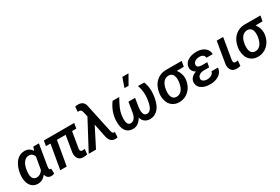

<svg xmlns="http://www.w3.org/2000/svg" viewBox="78 -1874 4346 2985"><g transform="rotate(-30 2251.0 -381.5)"><path d="M424.8 -528.3 400.9 -463.4C373 -511.7 331.1 -536.6 274.9 -538.1C272.9 -538.1 271.5 -538.1 269.5 -538.1C230 -538.1 193.8 -527.3 161.6 -506.3C128.9 -484.9 101.6 -451.7 79.1 -407.2C56.2 -362.3 41.5 -312 34.7 -255.9L33.2 -245.6C31.7 -232.4 31.2 -219.7 31.2 -206.5C31.2 -199.7 31.2 -193.4 31.7 -186.5C34.2 -127.4 49.8 -80.6 79.1 -44.9C108.4 -9.3 147.9 9.3 198.2 9.8C199.7 9.8 201.2 9.8 202.6 9.8C264.2 9.8 309.6 -20.5 348.6 -69.3C356.9 -20.5 388.2 7.8 439 9.3C440.4 9.3 441.4 9.3 442.9 9.3C462.4 9.3 480 4.9 496.1 -3.9L493.2 -93.3L486.8 -91.8H480C467.3 -92.3 460.4 -101.1 460 -118.2C460 -120.1 460 -122.1 460 -124.5C460 -132.3 460.4 -143.1 462.4 -156.2L524.9 -528.3ZM150.9 -253.4C158.2 -312.5 174.3 -358.9 199.2 -392.6C224.6 -426.3 255.4 -442.9 292.5 -442.9C294.4 -442.9 295.9 -442.9 297.9 -442.9C339.4 -441.4 367.7 -418.5 382.8 -374L343.8 -150.9C312.5 -106.4 275.9 -84.5 234.4 -84.5C233.4 -84.5 232.4 -84.5 231.4 -84.5C178.2 -85.9 148.4 -126 147 -190.9C147 -193.4 147 -196.3 147 -198.7C147 -213.9 147.9 -229 149.4 -243.2Z M1158.7 -528.3H614.3L597.7 -435.5H679.2L603.5 0H719.2L794.9 -435.5H951.2L903.3 -142.6C902.3 -134.8 902.3 -127 902.3 -120.1C902.3 -85.4 911.1 -56.2 929.7 -31.7C947.8 -7.8 977.1 4.9 1017.6 5.4C1043.5 5.4 1067.9 2 1090.3 -4.9L1098.6 -97.7C1083.5 -94.7 1069.3 -93.3 1057.1 -93.3C1033.2 -94.2 1020 -105.5 1018.1 -126.5C1017.6 -128.9 1017.6 -131.8 1017.6 -134.8C1017.6 -139.2 1018.1 -143.6 1018.6 -148.4L1066.9 -435.5H1142.6Z M1356.9 -746.6C1355 -746.6 1352.5 -746.6 1350.6 -746.6C1334 -746.6 1316.9 -744.6 1299.3 -740.2L1292.5 -650.4L1305.7 -650.9L1318.8 -650.4C1346.7 -648.9 1358.4 -633.8 1365.7 -607.9L1388.2 -514.2L1114.3 0H1245.1L1421.9 -347.2L1473.1 -95.2C1492.2 -25.4 1527.3 6.3 1589.4 7.8C1603 7.8 1616.7 6.3 1630.4 3.9L1636.7 -91.3L1628.4 -90.8H1619.6C1607.9 -92.3 1599.6 -97.7 1594.7 -106.4C1589.8 -115.2 1585.9 -124.5 1583.5 -134.8L1470.2 -664.1C1454.6 -717.8 1417 -745.1 1356.9 -746.6Z M2106.4 -606.4H2179.7L2275.4 -774.4H2165ZM1847.7 -527.8C1775.4 -430.7 1739.3 -324.7 1739.3 -210.4C1739.3 -209 1739.3 -207.5 1739.3 -205.6C1739.3 -70.3 1795.9 7.8 1901.4 10.3C1903.3 10.3 1905.3 10.3 1907.2 10.3C1973.1 10.3 2027.3 -25.9 2069.3 -98.6C2077.1 -65.9 2093.3 -39.6 2118.2 -20C2143.1 -0.5 2172.4 9.8 2207 10.3C2209 10.3 2210.9 10.3 2212.9 10.3C2263.7 10.3 2307.6 -6.8 2344.2 -40.5C2380.9 -74.7 2407.7 -122.1 2423.8 -182.1C2439.9 -242.2 2448.2 -299.3 2448.2 -352.5C2448.2 -370.6 2447.3 -388.2 2445.8 -406.2C2441.9 -448.7 2431.6 -489.3 2414.6 -528.3L2304.2 -529.8C2318.8 -489.3 2328.1 -448.2 2332 -406.2C2333.5 -388.7 2334.5 -371.1 2334.5 -353.5C2334.5 -329.1 2333 -304.2 2329.6 -279.3L2324.7 -248C2306.6 -137.2 2266.6 -84.5 2213.9 -84.5C2212.4 -84.5 2211.4 -84.5 2210 -84.5C2172.9 -85.4 2151.9 -110.8 2146.5 -160.2L2145.5 -173.3C2145.5 -177.2 2145 -181.6 2145 -186C2145 -199.7 2146.5 -215.8 2148.4 -233.9L2173.8 -393.1H2054.2L2028.3 -233.9C2016.1 -134.3 1973.6 -84 1919.9 -84C1917.5 -84 1915.5 -84 1913.6 -84C1874 -85.9 1852.5 -126 1852.5 -194.3C1852.5 -197.3 1852.5 -200.2 1852.5 -203.6C1853.5 -246.1 1859.9 -286.6 1871.1 -324.2C1882.3 -361.8 1900.9 -405.3 1926.8 -453.6L1966.8 -527.8Z M3088.4 -528.3 2809.6 -528.8C2737.3 -528.8 2676.3 -505.4 2627 -458.5C2577.1 -411.1 2546.9 -346.7 2535.6 -265.1L2534.7 -257.3C2533.2 -244.6 2532.7 -231.9 2532.7 -219.7C2532.7 -185.5 2539.1 -150.4 2551.3 -114.7C2564 -79.1 2586.4 -49.8 2618.2 -26.4C2649.9 -2.9 2688.5 9.3 2733.9 9.8C2736.3 9.8 2738.8 9.8 2741.7 9.8C2783.7 9.8 2823.2 -0.5 2861.3 -21.5C2898.9 -42.5 2930.2 -72.8 2954.6 -111.3C2979 -149.9 2993.7 -192.4 2999 -239.7L3000.5 -250.5C3001 -257.8 3001.5 -265.1 3001.5 -272.5C3001.5 -329.1 2982.4 -381.8 2944.8 -431.2L3070.8 -432.6ZM2650.9 -255.4C2668 -376 2721.7 -433.1 2796.4 -433.1C2797.9 -433.1 2798.8 -433.1 2800.3 -433.1C2855.5 -431.2 2886.7 -390.1 2890.1 -323.7C2890.1 -318.8 2890.6 -314.5 2890.6 -309.6C2890.6 -295.9 2889.6 -282.7 2888.2 -270L2884.8 -247.1C2866.7 -139.6 2813 -84 2743.7 -84C2742.7 -84 2741.2 -84 2740.2 -84C2683.6 -85.4 2651.4 -127.4 2648.9 -199.2C2648.9 -204.1 2648.9 -209 2648.9 -213.9C2648.9 -228.5 2649.4 -242.2 2650.9 -255.4Z M3080.6 -145C3080.6 -142.6 3080.6 -139.6 3080.6 -137.2C3080.6 -94.2 3099.1 -59.6 3136.2 -32.7C3173.8 -5.9 3224.1 8.3 3287.6 9.8C3289.6 9.8 3291.5 9.8 3293.5 9.8C3332 9.8 3369.1 3.4 3404.3 -9.3C3474.6 -34.7 3519 -86.9 3524.9 -156.7H3408.7C3404.3 -132.8 3390.6 -113.8 3368.2 -100.1C3345.2 -86.9 3320.3 -80.1 3292.5 -80.1C3291 -80.1 3290 -80.1 3288.6 -80.1C3228.5 -82 3196.8 -108.9 3196.8 -142.1C3196.8 -145 3196.8 -147.5 3197.3 -150.4C3203.1 -198.7 3248 -228 3319.8 -228L3407.7 -227.5L3422.9 -312L3320.8 -312.5C3268.6 -314.5 3242.7 -331.1 3242.7 -363.8C3242.7 -367.2 3243.2 -370.6 3243.7 -374.5C3247.1 -396.5 3259.3 -414.1 3280.3 -426.8C3301.8 -439.5 3326.2 -445.8 3353.5 -445.8C3354.5 -445.8 3356 -445.8 3357.4 -445.8C3382.8 -445.8 3403.8 -439.9 3420.4 -428.2C3436.5 -416.5 3444.8 -399.9 3444.8 -378.4L3558.6 -377.9C3558.6 -424.8 3541 -462.9 3505.4 -491.7C3469.7 -520.5 3422.9 -536.1 3364.7 -537.6C3361.8 -537.6 3358.9 -537.6 3356 -537.6C3293 -537.6 3239.7 -523.9 3197.3 -496.1C3154.3 -468.3 3131.8 -429.7 3130.4 -379.4C3130.4 -378.4 3130.4 -377 3130.4 -376C3130.4 -332 3158.2 -296.4 3197.8 -274.9C3123 -248 3084 -204.6 3080.6 -145Z M3716.8 -528.3 3652.8 -142.6C3651.9 -134.8 3651.9 -127.4 3651.9 -120.1C3651.9 -85.9 3660.6 -56.6 3679.2 -32.2C3697.3 -8.3 3726.6 4.4 3767.1 4.9C3769 4.9 3771 4.9 3772.9 4.9C3795.4 4.9 3817.9 1.5 3839.8 -4.9L3847.7 -97.7C3833 -94.7 3819.3 -93.3 3806.6 -93.3C3782.2 -94.2 3769.5 -105 3768.6 -126V-147.9L3832.5 -528.3Z M4502 -528.3 4223.1 -528.8C4150.9 -528.8 4089.8 -505.4 4040.5 -458.5C3990.7 -411.1 3960.4 -346.7 3949.2 -265.1L3948.2 -257.3C3946.8 -244.6 3946.3 -231.9 3946.3 -219.7C3946.3 -185.5 3952.6 -150.4 3964.8 -114.7C3977.5 -79.1 4000 -49.8 4031.7 -26.4C4063.5 -2.9 4102.1 9.3 4147.5 9.8C4149.9 9.8 4152.3 9.8 4155.3 9.8C4197.3 9.8 4236.8 -0.5 4274.9 -21.5C4312.5 -42.5 4343.8 -72.8 4368.2 -111.3C4392.6 -149.9 4407.2 -192.4 4412.6 -239.7L4414.1 -250.5C4414.6 -257.8 4415 -265.1 4415 -272.5C4415 -329.1 4396 -381.8 4358.4 -431.2L4484.4 -432.6ZM4064.5 -255.4C4081.5 -376 4135.3 -433.1 4210 -433.1C4211.4 -433.1 4212.4 -433.1 4213.9 -433.1C4269 -431.2 4300.3 -390.1 4303.7 -323.7C4303.7 -318.8 4304.2 -314.5 4304.2 -309.6C4304.2 -295.9 4303.2 -282.7 4301.8 -270L4298.3 -247.1C4280.3 -139.6 4226.6 -84 4157.2 -84C4156.2 -84 4154.8 -84 4153.8 -84C4097.2 -85.4 4064.9 -127.4 4062.5 -199.2C4062.5 -204.1 4062.5 -209 4062.5 -213.9C4062.5 -228.5 4063 -242.2 4064.5 -255.4Z"/></g></svg>

Font: Roboto Medium
Style: Italic
Weight: 500
Italic angle: -12°
Designer: Google
Version: Version 2.137; 2017